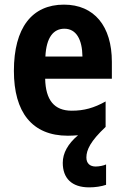

<svg xmlns="http://www.w3.org/2000/svg" viewBox="-20 -576 539 829"><path d="M353 104C353 71 371 33 436 -28V-138C386 -110 343 -98 290 -98C214 -98 177 -144 175 -236H463V-309C463 -463 387 -556 256 -556C118 -556 40 -456 40 -270C40 -92 118 10 273 10C288 10 303 9 317 8C273 45 251 85 251 127C251 193 289 233 365 233C391 233 418 229 438 222V134C428 139 408 143 393 143C369 143 353 130 353 104ZM258 -452C309 -452 335 -406 336 -332H176C180 -415 211 -452 258 -452Z"/></svg>

Font: Noto Sans Georgian Condensed Bold
Style: Regular
Weight: 700
Width: 3
Designer: Monotype Design Team, Akaki Razmadze
Foundry: Google LLC
Version: Version 2.005